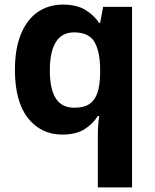

<svg xmlns="http://www.w3.org/2000/svg" viewBox="-20 -576 673 836"><path d="M406 11Q406 -9 407.5 -30Q409 -51 412 -71H406Q385 -37 348 -13.5Q311 10 251 10Q159 10 102 -61.5Q45 -133 45 -272Q45 -365 71.5 -428.5Q98 -492 145 -524Q192 -556 254 -556Q314 -556 351.5 -533Q389 -510 412 -476H416L429 -546H555V240H406ZM304 -107Q345 -107 369 -123Q393 -139 404 -171.5Q415 -204 416 -253V-271Q416 -351 391.5 -393Q367 -435 302 -435Q249 -435 223 -392.5Q197 -350 197 -270Q197 -188 223 -147.5Q249 -107 304 -107Z"/></svg>

Font: Noto Sans Devanagari
Style: Bold
Weight: 700
Version: Version 2.003